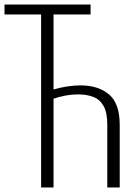

<svg xmlns="http://www.w3.org/2000/svg" viewBox="-27 -830 602 850"><path d="M155 0V-766H-7V-810H374V-766H210V-434Q242 -443 272 -447.5Q302 -452 329 -452Q408 -452 455.5 -412Q503 -372 503 -277V0H448V-277Q448 -332 431.5 -361Q415 -390 386 -401Q357 -412 321 -412Q290 -412 261 -406.5Q232 -401 210 -393V0Z"/></svg>

Font: Oswald ExtraLight
Style: Regular
Weight: 250
Designer: Vernon Adams
Foundry: Vernon Adams
Version: Version 4.100; ttfautohint (v1.8.1.43-b0c9)